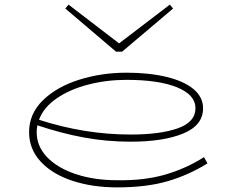

<svg xmlns="http://www.w3.org/2000/svg" viewBox="-20 -799 1031 832"><path d="M879 -91Q797 -40 705.5 -13.5Q614 13 488 13Q381 13 294 -15.5Q207 -44 156.5 -98.5Q106 -153 106 -226Q106 -306 166 -364.5Q226 -423 323 -453.5Q420 -484 528 -484Q627 -484 702.5 -465.5Q778 -447 819 -412.5Q860 -378 860 -330Q860 -256 774 -220.5Q688 -185 546 -185Q443 -185 344.5 -203Q246 -221 142 -256Q139 -241 139 -226Q139 -165 184 -118Q229 -71 308.5 -44.5Q388 -18 488 -18Q604 -16 694.5 -42Q785 -68 864 -118ZM149 -280Q347 -216 546 -216Q674 -216 750.5 -243Q827 -270 827 -330Q827 -388 747.5 -420.5Q668 -453 528 -453Q442 -453 362.5 -432.5Q283 -412 226 -373Q169 -334 149 -280ZM730 -762 509 -575H483L263 -762L277 -779L496 -611L716 -779Z"/></svg>

Font: BioRhyme Expanded ExtraLight
Style: Regular
Weight: 275
Width: 7
Designer: Aoife Mooney
Foundry: Aoife Mooney Type
Version: Version 1.000